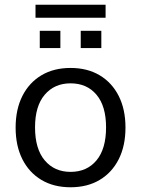

<svg xmlns="http://www.w3.org/2000/svg" viewBox="-20 -782 596 811"><path d="M278 9Q207 9 155 -22Q103 -53 74.5 -109.5Q46 -166 46 -243Q46 -320 74.5 -376.5Q103 -433 155 -464Q207 -495 278 -495Q349 -495 401 -464Q453 -433 481.5 -376.5Q510 -320 510 -243Q510 -166 481.5 -109.5Q453 -53 401 -22Q349 9 278 9ZM278 -56Q347 -56 387.5 -104.5Q428 -153 428 -244Q428 -334 387.5 -382Q347 -430 278 -430Q210 -430 169 -382Q128 -334 128 -244Q128 -153 169 -104.5Q210 -56 278 -56ZM130 -707V-762H426V-707ZM148 -579V-652H235V-579ZM321 -579V-652H408V-579Z"/></svg>

Font: NunitoSans1
Style: Book
Weight: 400
Designer: Vernon Adams
Foundry: Vernon Adams
Version: Version 3.101;gftools[0.9.27]